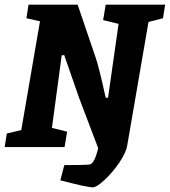

<svg xmlns="http://www.w3.org/2000/svg" viewBox="-34 -629 726 821"><path d="M663 -551 601 -535 510 -7Q505 24 476 66.5Q447 109 413 140.5Q379 172 363 172Q338 172 224 142L241 77Q336 77 351 74Q370 69 386 5L304 -211Q299 -225 263 -329Q240 -394 241 -393H230L188 -82L253 -66L242 0H-14L-5 -58L57 -73L137 -538L79 -551L88 -609H298L375 -383Q389 -343 418 -211H428L473 -527L407 -543L418 -609H672Z"/></svg>

Font: Grenze
Style: Bold Italic
Weight: 700
Italic angle: -10°
Designer: Renata Polastri
Foundry: Omnibus-Type
Version: Version 1.002; ttfautohint (v1.8)